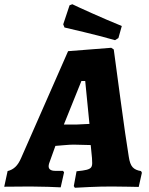

<svg xmlns="http://www.w3.org/2000/svg" viewBox="-56 -881 706 908"><path d="M611 -72 615 -64 600 3Q587 3 550 2Q513 1 473 1Q419 1 366 3.5Q313 6 298 7L293 -1L306 -71Q338 -74 353.5 -78Q369 -82 374.5 -89Q380 -96 380 -110L379 -134L373 -195L292 -197Q276 -197 247.5 -194.5Q219 -192 206 -191L183 -127Q174 -105 174 -95Q174 -73 206 -73H242L247 -66L231 5Q217 4 171 2.5Q125 1 87 1L-36 2L-20 -72Q1 -77 16.5 -91.5Q32 -106 44 -134L266 -639L470 -655L482 -647Q490 -588 514 -409.5Q538 -231 553 -140Q558 -105 571 -90.5Q584 -76 611 -72ZM305 -292Q317 -292 345 -294L367 -295L347 -498H329L246 -292ZM273 -856 286 -861Q306 -851 377.5 -819Q449 -787 520 -758L504 -701L488 -691Q414 -712 342 -729Q270 -746 249 -751L243 -766Z"/></svg>

Font: Alegreya ExtraBold
Style: Italic
Weight: 800
Italic angle: -7°
Designer: Juan Pablo del Peral
Foundry: Huerta Tipografica
Version: Version 2.007; ttfautohint (v1.6)